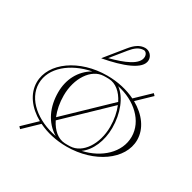

<svg xmlns="http://www.w3.org/2000/svg" viewBox="-149 -768 959 961"><g transform="rotate(30 330.0 -287.5)"><path d="M261 -465C370.9 -485.5 470 -520.5 470 -575C470 -599.8 449.8 -620 425 -620C393.1 -620 367.8 -599 345.7 -571.7L260 -466ZM289.1 -482.9 355 -564.1C374.5 -588.1 396.2 -607 424 -607C435.6 -607 445 -594.9 445 -580C445 -533.6 370.2 -504 289.1 -482.9ZM406.1 -14.3C452.9 -47.5 482 -115.9 482 -190C482 -273.3 452.1 -350.7 403.1 -386.3C507.2 -364.5 588 -291.4 588 -200C588 -109.4 508.7 -36.7 406.1 -14.3ZM256.9 -13.7C142.2 -35.5 52 -107.8 52 -200C52 -291.5 140.7 -363.3 253.9 -385.7C191.1 -349 158 -284.5 158 -210C158 -127.2 189.7 -54.3 256.9 -13.7ZM40 -200C40 -134.5 83.5 -76.2 151.1 -38.7L74.8 34.6L85.2 45.4L165.2 -31.4C212 -8.4 268.8 5 330 5C490.1 5 620 -86.8 620 -200C620 -265.5 576.5 -323.8 508.9 -361.3L585.2 -434.6L574.8 -445.4L494.8 -368.6C448 -391.6 391.2 -405 330 -405C169.9 -405 40 -313.2 40 -200ZM217.7 -81.8 448.8 -303.7C462.3 -271 470 -231.9 470 -190C470 -90.3 416 -7.9 345 -5.3C339.7 -5.1 335.3 -5 330 -5C324.7 -5 320.3 -5.1 315 -5.3C274.8 -6.7 240.3 -36.4 217.7 -81.8ZM211.2 -96.3C197.7 -129 190 -168.1 190 -210C190 -309.7 244 -392.1 315 -394.7C320.3 -394.9 324.7 -395 330 -395C335.3 -395 339.7 -394.9 345 -394.7C385.2 -393.3 419.7 -363.6 442.3 -318.2Z"/></g></svg>

Font: SortefaxS01
Style: Medium
Weight: 500
Designer: gluk
Foundry: gluk
Version: Version 0.261